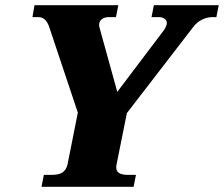

<svg xmlns="http://www.w3.org/2000/svg" viewBox="-20 -720 863 740"><path d="M149 -46H180Q207 -46 221 -55.5Q235 -65 240 -85L280 -286L169 -618Q162 -637 152 -645.5Q142 -654 127 -654H105L113 -700H436L427 -654H399Q383 -654 372.5 -646Q362 -638 362 -624Q362 -620 364 -612L432 -366L612 -604Q623 -621 623 -631Q623 -642 614 -648Q605 -654 593 -654H564L573 -700H823L814 -654H798Q778 -654 758 -644Q738 -634 724 -615L469 -284L429 -85Q428 -81 428 -74Q428 -46 473 -46H504L495 0H140Z"/></svg>

Font: Taviraj ExtraBold
Style: Italic
Weight: 800
Italic angle: -12°
Designer: Katatrad Team
Foundry: CadsonDemak
Version: Version 1.001